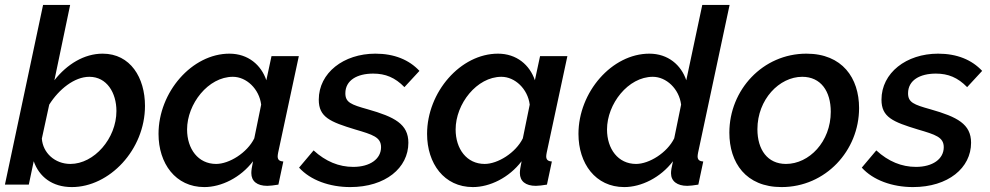

<svg xmlns="http://www.w3.org/2000/svg" viewBox="-20 -750 4023 780"><path d="M117 -95C139 -32 192 10 272 10C424 10 569 -141 569 -320C569 -434 510 -532 397 -532C322 -532 252 -489 201 -424L265 -730H155L0 0H97ZM453 -299C453 -187 362 -84 266 -84C203 -84 154 -129 150 -187L180 -325C219 -387 282 -438 343 -438C414 -438 453 -373 453 -299Z M624 -206C624 -86 693 10 810 10C879 10 957 -28 1008 -95C1003 -72 1001 -57 1001 -47C1001 -14 1024 5 1066 5C1077 5 1092 3 1111 0L1131 -94C1115 -95 1108 -101 1108 -115C1108 -119 1109 -124 1110 -130L1194 -522H1083L1062 -424C1041 -486 988 -532 912 -532C760 -532 624 -376 624 -206ZM1013 -188C984 -129 911 -84 858 -84C785 -84 740 -145 740 -224C740 -328 826 -438 926 -438C981 -438 1033 -389 1041 -325Z M1195 -69C1241 -18 1319 10 1403 10C1546 10 1639 -68 1639 -170C1639 -246 1583 -275 1474 -306C1406 -325 1383 -334 1383 -371C1383 -424 1431 -451 1496 -451C1546 -451 1585 -435 1623 -396L1684 -462C1642 -507 1582 -532 1505 -532C1376 -532 1275 -454 1275 -345C1275 -274 1321 -255 1423 -224C1494 -203 1528 -193 1528 -152C1528 -104 1483 -72 1415 -72C1357 -72 1303 -94 1254 -139Z M1715 -206C1715 -86 1784 10 1901 10C1970 10 2048 -28 2099 -95C2094 -72 2092 -57 2092 -47C2092 -14 2115 5 2157 5C2168 5 2183 3 2202 0L2222 -94C2206 -95 2199 -101 2199 -115C2199 -119 2200 -124 2201 -130L2285 -522H2174L2153 -424C2132 -486 2079 -532 2003 -532C1851 -532 1715 -376 1715 -206ZM2104 -188C2075 -129 2002 -84 1949 -84C1876 -84 1831 -145 1831 -224C1831 -328 1917 -438 2017 -438C2072 -438 2124 -389 2132 -325Z M2330 -206C2330 -86 2399 10 2516 10C2585 10 2663 -28 2714 -95C2708 -70 2706 -56 2706 -46C2706 -14 2731 5 2772 5C2783 5 2798 3 2817 0L2837 -94C2821 -95 2814 -101 2814 -115C2814 -119 2815 -124 2816 -130L2944 -730H2833L2768 -424C2747 -486 2694 -532 2618 -532C2466 -532 2330 -376 2330 -206ZM2719 -188C2690 -129 2617 -84 2564 -84C2491 -84 2446 -145 2446 -224C2446 -328 2532 -438 2632 -438C2687 -438 2739 -389 2747 -325Z M2943 -211C2943 -89 3010 10 3155 10C3334 10 3470 -138 3470 -311C3470 -433 3402 -532 3256 -532C3079 -532 2943 -385 2943 -211ZM3355 -296C3355 -174 3267 -84 3173 -84C3098 -84 3057 -142 3057 -225C3057 -346 3146 -438 3239 -438C3315 -438 3355 -379 3355 -296Z M3481 -69C3527 -18 3605 10 3689 10C3832 10 3925 -68 3925 -170C3925 -246 3869 -275 3760 -306C3692 -325 3669 -334 3669 -371C3669 -424 3717 -451 3782 -451C3832 -451 3871 -435 3909 -396L3970 -462C3928 -507 3868 -532 3791 -532C3662 -532 3561 -454 3561 -345C3561 -274 3607 -255 3709 -224C3780 -203 3814 -193 3814 -152C3814 -104 3769 -72 3701 -72C3643 -72 3589 -94 3540 -139Z"/></svg>

Font: FIGSv2-sans-serif SmBold Italic
Style: Regular
Weight: 600
Italic angle: -12°
Designer: Matt McInerney, Pablo Impallari, Rodrigo Fuenzalida
Foundry: Matt McInerney, Pablo Impallari, Rodrigo Fuenzalida
Version: Version 4.020;hotconv 1.0.109;makeotfexe 2.5.65596